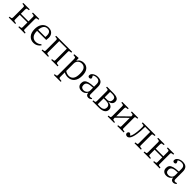

<svg xmlns="http://www.w3.org/2000/svg" viewBox="572 -2519 4733 4733"><g transform="rotate(45 2938.5 -152.5)"><path d="M49 0V-28L98 -35Q114 -38 119 -47.5Q124 -57 124 -83V-426Q124 -451 119.5 -460Q115 -469 99 -471L46 -479L51 -507H274V-479L221 -471Q205 -469 200 -459.5Q195 -450 195 -426V-276H461V-429Q461 -452 455.5 -460.5Q450 -469 433 -472L381 -479L386 -507H607V-479L561 -472Q543 -469 537.5 -460.5Q532 -452 532 -428V-77Q532 -54 537.5 -46Q543 -38 561 -35L609 -28V0H384V-28L432 -35Q450 -37 455.5 -46Q461 -55 461 -79V-239H195V-79Q195 -56 200 -47Q205 -38 220 -36L275 -27V0Z M922 14Q822 14 761.5 -54.5Q701 -123 701 -249Q701 -332 728.5 -393Q756 -454 806.5 -487.5Q857 -521 925 -521Q1008 -521 1054.5 -472.5Q1101 -424 1101 -346Q1101 -305 1094 -261H776Q775 -147 822 -95.5Q869 -44 941 -44Q981 -44 1017 -58.5Q1053 -73 1085 -104L1106 -83Q1070 -34 1023 -10Q976 14 922 14ZM776 -299H1027Q1030 -322 1030 -350Q1030 -485 920 -485Q791 -485 776 -299Z M1195 0V-28L1244 -35Q1260 -38 1265 -47Q1270 -56 1270 -85V-428Q1270 -452 1265 -460.5Q1260 -469 1243 -471L1191 -478L1196 -507H1753V-478L1707 -471Q1688 -469 1682.5 -461Q1677 -453 1677 -432V-79Q1677 -55 1682.5 -46.5Q1688 -38 1707 -35L1753 -28V0H1529V-28L1577 -35Q1595 -37 1600.5 -45.5Q1606 -54 1606 -81V-469H1341V-81Q1341 -57 1346.5 -47.5Q1352 -38 1368 -36L1421 -27V0Z M1838 216V188L1885 181Q1900 179 1906 169.5Q1912 160 1912 134V-399Q1912 -437 1906 -451Q1900 -465 1877 -468L1830 -473L1834 -502L1966 -513L1976 -508L1979 -425H1981Q2012 -476 2054.5 -498.5Q2097 -521 2149 -521Q2242 -521 2295 -456.5Q2348 -392 2348 -266Q2348 -134 2286 -60Q2224 14 2116 14Q2081 14 2045 4.5Q2009 -5 1983 -20V134Q1983 158 1989 168Q1995 178 2014 180L2076 188V216ZM2114 -27Q2185 -27 2228.5 -82Q2272 -137 2272 -259Q2272 -375 2233.5 -424Q2195 -473 2129 -473Q2064 -473 2023.5 -433.5Q1983 -394 1983 -325V-71Q2007 -52 2042.5 -39.5Q2078 -27 2114 -27Z M2594 14Q2530 14 2492 -21Q2454 -56 2454 -119Q2454 -173 2480.5 -206.5Q2507 -240 2570 -258Q2633 -276 2742 -280V-368Q2742 -431 2713.5 -458.5Q2685 -486 2630 -486Q2598 -486 2569 -476.5Q2540 -467 2525 -452Q2542 -425 2548.5 -411.5Q2555 -398 2555 -389Q2555 -372 2541.5 -360.5Q2528 -349 2506 -349Q2484 -349 2471 -361.5Q2458 -374 2458 -397Q2458 -433 2484 -461Q2510 -489 2551.5 -505Q2593 -521 2638 -521Q2731 -521 2772 -476.5Q2813 -432 2813 -349V-88Q2813 -34 2859 -34Q2882 -34 2910 -47L2919 -24Q2901 -6 2878.5 4Q2856 14 2833 14Q2795 14 2772.5 -8Q2750 -30 2747 -76Q2720 -29 2681.5 -7.5Q2643 14 2594 14ZM2620 -34Q2652 -34 2680 -48.5Q2708 -63 2725 -88.5Q2742 -114 2742 -149V-245Q2626 -243 2576.5 -217Q2527 -191 2527 -129Q2527 -81 2552 -57.5Q2577 -34 2620 -34Z M2967 0V-28L3015 -35Q3032 -38 3037 -47.5Q3042 -57 3042 -82V-427Q3042 -450 3037.5 -459.5Q3033 -469 3016 -471L2964 -479L2969 -507H3199Q3276 -507 3326.5 -481Q3377 -455 3377 -391Q3377 -341 3343 -308.5Q3309 -276 3250 -267V-266Q3293 -263 3328.5 -250Q3364 -237 3385 -211.5Q3406 -186 3406 -145Q3406 -75 3351 -37.5Q3296 0 3194 0ZM3113 -281H3195Q3247 -281 3274.5 -308Q3302 -335 3302 -382Q3302 -432 3271.5 -452Q3241 -472 3186 -472Q3166 -472 3146.5 -471Q3127 -470 3113 -469ZM3197 -35Q3255 -35 3293 -60.5Q3331 -86 3331 -145Q3331 -194 3296.5 -219Q3262 -244 3202 -244H3113V-40Q3133 -37 3153.5 -36Q3174 -35 3197 -35Z M3498 0V-28L3547 -35Q3563 -38 3568 -47.5Q3573 -57 3573 -83V-426Q3573 -451 3568.5 -460Q3564 -469 3548 -471L3495 -479L3500 -507H3723V-479L3670 -471Q3654 -469 3649 -459.5Q3644 -450 3644 -426V-151L3909 -411V-429Q3909 -452 3903.5 -460.5Q3898 -469 3881 -472L3829 -479L3834 -507H4056V-479L4009 -472Q3991 -469 3985.5 -460.5Q3980 -452 3980 -428V-77Q3980 -54 3985.5 -46Q3991 -38 4009 -35L4057 -28V0H3833V-28L3880 -35Q3898 -37 3903.5 -46Q3909 -55 3909 -79V-361L3644 -101V-79Q3644 -56 3649 -47Q3654 -38 3669 -36L3724 -27V0Z M4185 13Q4158 13 4139 -2.5Q4120 -18 4120 -42Q4120 -66 4134 -83Q4148 -100 4167 -100Q4182 -100 4195 -88.5Q4208 -77 4225 -55Q4233 -65 4241 -80.5Q4249 -96 4256 -119Q4271 -166 4280 -244.5Q4289 -323 4289 -424Q4289 -450 4284 -459.5Q4279 -469 4263 -472L4210 -478L4215 -507H4657V-478L4610 -471Q4592 -469 4586 -461Q4580 -453 4580 -432V-77Q4580 -54 4585.5 -46Q4591 -38 4609 -35L4657 -28V0H4433V-28L4480 -35Q4498 -37 4503.5 -46Q4509 -55 4509 -79V-470H4333Q4333 -401 4328.5 -332Q4324 -263 4315 -207Q4305 -143 4288.5 -93.5Q4272 -44 4246.5 -15.5Q4221 13 4185 13Z M4751 0V-28L4800 -35Q4816 -38 4821 -47.5Q4826 -57 4826 -83V-426Q4826 -451 4821.5 -460Q4817 -469 4801 -471L4748 -479L4753 -507H4976V-479L4923 -471Q4907 -469 4902 -459.5Q4897 -450 4897 -426V-276H5163V-429Q5163 -452 5157.5 -460.5Q5152 -469 5135 -472L5083 -479L5088 -507H5309V-479L5263 -472Q5245 -469 5239.5 -460.5Q5234 -452 5234 -428V-77Q5234 -54 5239.5 -46Q5245 -38 5263 -35L5311 -28V0H5086V-28L5134 -35Q5152 -37 5157.5 -46Q5163 -55 5163 -79V-239H4897V-79Q4897 -56 4902 -47Q4907 -38 4922 -36L4977 -27V0Z M5552 14Q5488 14 5450 -21Q5412 -56 5412 -119Q5412 -173 5438.5 -206.5Q5465 -240 5528 -258Q5591 -276 5700 -280V-368Q5700 -431 5671.5 -458.5Q5643 -486 5588 -486Q5556 -486 5527 -476.5Q5498 -467 5483 -452Q5500 -425 5506.5 -411.5Q5513 -398 5513 -389Q5513 -372 5499.5 -360.5Q5486 -349 5464 -349Q5442 -349 5429 -361.5Q5416 -374 5416 -397Q5416 -433 5442 -461Q5468 -489 5509.5 -505Q5551 -521 5596 -521Q5689 -521 5730 -476.5Q5771 -432 5771 -349V-88Q5771 -34 5817 -34Q5840 -34 5868 -47L5877 -24Q5859 -6 5836.5 4Q5814 14 5791 14Q5753 14 5730.5 -8Q5708 -30 5705 -76Q5678 -29 5639.5 -7.5Q5601 14 5552 14ZM5578 -34Q5610 -34 5638 -48.5Q5666 -63 5683 -88.5Q5700 -114 5700 -149V-245Q5584 -243 5534.5 -217Q5485 -191 5485 -129Q5485 -81 5510 -57.5Q5535 -34 5578 -34Z"/></g></svg>

Font: Literata 36pt Light
Style: Regular
Weight: 300
Designer: Latin by Veronika Burian and Jose Scaglione. Greek by Irene Vlachou. Cyrillic by Vera Evstafieva.
Foundry: TypeTogether
Version: Version 3.002